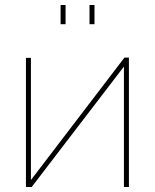

<svg xmlns="http://www.w3.org/2000/svg" viewBox="-20 -750 621 770"><path d="M84 0V-518H104V-28L479 -519H497V0H477V-483L107 0ZM223 -653V-730H243V-653ZM339 -653V-730H359V-653Z"/></svg>

Font: Raleway Thin
Style: Regular
Weight: 100
Designer: Matt McInerney, Pablo Impallari, Rodrigo Fuenzalida
Foundry: Matt McInerney, Pablo Impallari, Rodrigo Fuenzalida
Version: Version 4.026